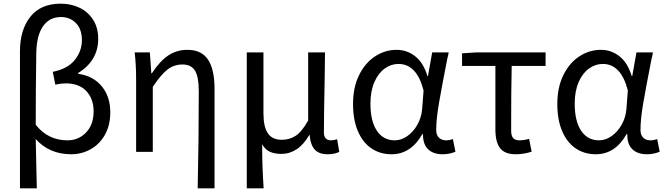

<svg xmlns="http://www.w3.org/2000/svg" viewBox="-20 -829 3636 1048"><path d="M312 -809Q366 -809 412.5 -787.5Q459 -766 487.5 -722.5Q516 -679 516 -617Q516 -557 488 -510Q460 -463 407 -431V-426Q488 -415 535 -358.5Q582 -302 582 -216Q582 -145 552.5 -93Q523 -41 474 -14Q425 13 369 13Q249 13 175 -70Q177 -8 179 112L181 199H89V-549Q89 -666 145.5 -737.5Q202 -809 312 -809ZM491 -221Q491 -289 451.5 -331.5Q412 -374 338 -374Q314 -374 282 -367L268 -437Q349 -453 388 -501.5Q427 -550 427 -610Q427 -670 394.5 -703Q362 -736 313 -736Q249 -736 214 -684.5Q179 -633 178 -536Q175 -343 175 -148Q242 -63 348 -63Q409 -63 450 -106Q491 -149 491 -221Z M1065 -332Q1065 -409 1044.5 -443Q1024 -477 976 -477Q931 -477 895.5 -450.5Q860 -424 814 -355V0H723V-394Q723 -478 715 -543H798L806 -429H809Q852 -495 898 -526Q944 -557 1003 -557Q1080 -557 1115.5 -503.5Q1151 -450 1151 -344V199H1059Q1065 -67 1065 -332Z M1418 -543V-210Q1418 -137 1442 -101.5Q1466 -66 1518 -66Q1560 -66 1593.5 -87.5Q1627 -109 1662 -171V-543H1754Q1752 -443 1752 -391Q1748 -193 1748 -106Q1748 -63 1788 -63Q1801 -63 1820 -69L1832 0Q1806 13 1768 13Q1722 13 1698.5 -12Q1675 -37 1670 -92H1668Q1638 -40 1599.5 -14.5Q1561 11 1516 11Q1480 11 1454.5 0Q1429 -11 1411 -41Q1411 30 1413 84Q1415 138 1419 199H1327V-543Z M1907 -262Q1907 -352 1940 -419Q1973 -486 2027.5 -521.5Q2082 -557 2145 -557Q2201 -557 2246 -522Q2291 -487 2313 -414H2316L2339 -543H2429Q2427 -528 2421 -506Q2391 -353 2376 -266Q2361 -179 2361 -119Q2361 -92 2376 -77.5Q2391 -63 2415 -63Q2433 -63 2452 -70L2466 -1Q2434 13 2396 13Q2345 13 2316.5 -14.5Q2288 -42 2289 -97H2285Q2223 13 2117 13Q2055 13 2007.5 -19Q1960 -51 1933.5 -113Q1907 -175 1907 -262ZM2284 -232 2292 -335Q2255 -480 2155 -480Q2115 -480 2080 -455Q2045 -430 2023.5 -381Q2002 -332 2002 -263Q2002 -168 2037 -115.5Q2072 -63 2135 -63Q2170 -63 2203 -86Q2236 -109 2258 -148Q2280 -187 2284 -232Z M2684 -122V-469H2502V-538L2580 -543H2958V-469H2773Q2770 -346 2770 -116Q2770 -88 2781 -75.5Q2792 -63 2815 -63Q2839 -63 2868 -71L2882 -1Q2838 13 2795 13Q2735 13 2709.5 -20.5Q2684 -54 2684 -122Z M3022 -262Q3022 -352 3055 -419Q3088 -486 3142.5 -521.5Q3197 -557 3260 -557Q3316 -557 3361 -522Q3406 -487 3428 -414H3431L3454 -543H3544Q3542 -528 3536 -506Q3506 -353 3491 -266Q3476 -179 3476 -119Q3476 -92 3491 -77.5Q3506 -63 3530 -63Q3548 -63 3567 -70L3581 -1Q3549 13 3511 13Q3460 13 3431.5 -14.5Q3403 -42 3404 -97H3400Q3338 13 3232 13Q3170 13 3122.5 -19Q3075 -51 3048.5 -113Q3022 -175 3022 -262ZM3399 -232 3407 -335Q3370 -480 3270 -480Q3230 -480 3195 -455Q3160 -430 3138.5 -381Q3117 -332 3117 -263Q3117 -168 3152 -115.5Q3187 -63 3250 -63Q3285 -63 3318 -86Q3351 -109 3373 -148Q3395 -187 3399 -232Z"/></svg>

Font: Noto Sans SC
Style: Regular
Weight: 400
Designer: Ryoko NISHIZUKA ____ (kana & ideographs); Paul D. Hunt (Latin, Greek & Cyrillic); Wenlong ZHANG ___ (bopomofo); Sandoll 
Foundry: Adobe Systems Incorporated
Version: Version 1.004